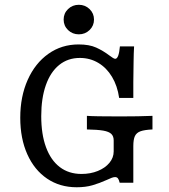

<svg xmlns="http://www.w3.org/2000/svg" viewBox="-20 -767 704 798"><path d="M64.2 -277.6Q64.2 -365.7 95.1 -435Q126 -504.3 181.1 -543.3Q236.1 -582.3 306.6 -582.3Q351 -582.3 379.7 -569.3Q408.4 -556.4 436 -535.5Q442.6 -530.6 448.8 -526.6Q454.9 -522.6 459 -522.6Q466.3 -522.6 471.2 -535.4Q476 -548.3 478.4 -574.2H537.3Q535.6 -545.7 535.2 -509.6Q534.8 -473.6 534.1 -425.5V-360.1H475.2Q468 -410.3 445.5 -447.7Q423 -485.2 388.5 -505.7Q354 -526.2 312 -526.2Q262.1 -526.2 226 -497Q189.8 -467.8 170.6 -413.2Q151.4 -358.6 151.4 -284.4Q151.4 -208.8 171.3 -154.9Q191.2 -101 228.6 -72.5Q266 -44 318.6 -44Q356 -44 386.5 -56.4Q417.1 -68.8 434.8 -90.2Q452.5 -111.6 452.5 -137.6V-183.6Q452.5 -200.7 442.7 -210.3Q432.9 -219.9 409.3 -224.1Q385.6 -228.2 341.2 -229V-285.5Q370.7 -283.1 478.7 -283.1Q559.3 -283.1 613.7 -285.5V-229Q580.5 -227.4 563.9 -221.4Q547.4 -215.4 540.7 -201.4Q534.1 -187.3 534.1 -159.7V-7.5H477.4Q474.3 -20.5 470 -25.8Q465.8 -31 458.1 -31Q452.1 -31 443.7 -27.8Q435.2 -24.5 424.1 -19.3Q392.7 -5.2 364.2 3Q335.8 11.3 298.7 11.3Q228.6 11.3 175.7 -24.6Q122.7 -60.5 93.5 -125.8Q64.2 -191.2 64.2 -277.6ZM244.5 -685.7Q244.5 -711.5 262.8 -729.3Q281.2 -747.1 307.6 -747.1Q333.8 -747.1 352.3 -729.3Q370.7 -711.4 370.7 -685.7Q370.7 -660 352.3 -642.1Q333.8 -624.3 307.6 -624.3Q281.2 -624.3 262.8 -642.1Q244.5 -659.9 244.5 -685.7Z"/></svg>

Font: Playfair Micro SmCond SmLight
Style: Regular
Weight: 360
Width: 4
Designer: Claus Eggers Sørensen
Foundry: Claus Eggers Sørensen
Version: Version 2.100;Glyphs 3.2 (3219)